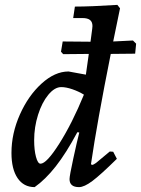

<svg xmlns="http://www.w3.org/2000/svg" viewBox="-20 -755 578 787"><path d="M434 -534Q378 -254 353 -83L356 -79Q363 -79 373.5 -87Q384 -95 430 -134L444 -133L459 -104Q392 -38 358.5 -13Q325 12 304 12Q265 12 265 -21Q265 -34 280.5 -105.5Q296 -177 305 -212L297 -213Q251 -127 208.5 -73Q166 -19 122 12Q77 12 52 -25Q27 -62 27 -128Q27 -208 61.5 -285.5Q96 -363 150.5 -412.5Q205 -462 261 -462L332 -449L344 -534L239 -533L230 -543L237 -585L351 -584L358 -637L359 -648Q359 -665 349 -673Q339 -681 318 -681H280L287 -728Q351 -728 461 -735L472 -721L444 -585L525 -589L538 -576L534 -535ZM324 -367Q303 -380 277 -389Q251 -398 231 -398Q204 -398 178 -366.5Q152 -335 136 -284.5Q120 -234 120 -180Q120 -140 127.5 -112Q135 -84 146 -84Q171 -84 223.5 -167Q276 -250 324 -367Z"/></svg>

Font: Alegreya Medium
Style: Italic
Weight: 500
Italic angle: -7°
Designer: Juan Pablo del Peral
Foundry: Huerta Tipografica
Version: Version 2.008; ttfautohint (v1.8)